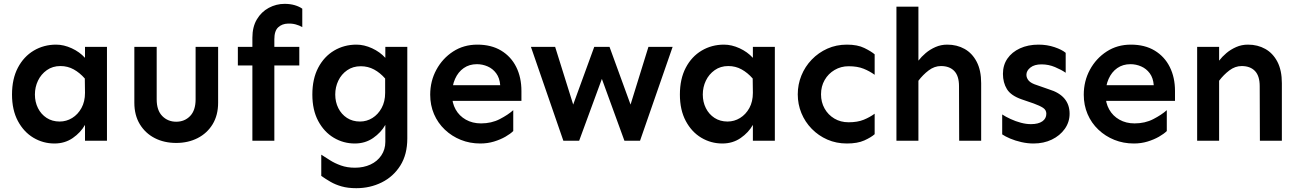

<svg xmlns="http://www.w3.org/2000/svg" viewBox="-20 -738 6810 1007"><path d="M265.6 14.6Q206.1 14.6 155.3 -15.6Q104.5 -45.9 73.7 -103.5Q43 -161.1 43 -242.2Q43 -324.2 73.7 -382.8Q104.5 -441.4 157.2 -472.7Q210 -503.9 274.4 -503.9Q314.5 -503.9 356 -484.9Q397.5 -465.8 425.8 -434.6V-492.2H541V0H425.8V-83Q403.3 -43 361.8 -14.2Q320.3 14.6 265.6 14.6ZM293 -100.6Q328.1 -100.6 358.4 -119.1Q388.7 -137.7 407.2 -171.4Q425.8 -205.1 425.8 -251L424.8 -326.2Q398.4 -356.4 366.7 -374Q335 -391.6 296.9 -391.6Q255.9 -391.6 225.6 -370.1Q195.3 -348.6 179.2 -314.9Q163.1 -281.2 163.1 -242.2Q163.1 -203.1 179.2 -170.9Q195.3 -138.7 224.6 -119.6Q253.9 -100.6 293 -100.6Z M904.3 11.7Q840.8 11.7 791.5 -13.7Q742.2 -39.1 713.4 -86.4Q684.6 -133.8 684.6 -199.2V-492.2H801.8V-216.8Q801.8 -159.2 831.1 -129.4Q860.4 -99.6 904.3 -99.6Q948.2 -99.6 977.1 -129.4Q1005.9 -159.2 1005.9 -216.8V-492.2H1124V-199.2Q1124 -133.8 1095.2 -86.4Q1066.4 -39.1 1016.6 -13.7Q966.8 11.7 904.3 11.7Z M1303.7 0V-540Q1303.7 -596.7 1327.1 -636.2Q1350.6 -675.8 1389.6 -696.8Q1428.7 -717.8 1472.7 -717.8Q1502 -717.8 1525.4 -710.9Q1548.8 -704.1 1565.4 -692.4V-595.7Q1550.8 -604.5 1531.2 -609.9Q1511.7 -615.2 1490.2 -614.3Q1459 -613.3 1439 -594.7Q1418.9 -576.2 1418.9 -532.2V0ZM1227.5 -394.5V-492.2H1549.8V-394.5Z M1848.6 249Q1804.7 249 1772 239.7Q1739.3 230.5 1713.9 215.8Q1688.5 201.2 1665 184.6V73.2Q1686.5 86.9 1710.9 102.5Q1735.4 118.2 1768.1 129.9Q1800.8 141.6 1841.8 141.6Q1886.7 141.6 1922.9 125Q1959 108.4 1980 77.1Q2001 45.9 2001 5.9V-83Q1978.5 -43 1937 -14.2Q1895.5 14.6 1840.8 14.6Q1781.2 14.6 1730.5 -15.6Q1679.7 -45.9 1648.9 -103.5Q1618.2 -161.1 1618.2 -242.2Q1618.2 -324.2 1648.9 -382.8Q1679.7 -441.4 1732.4 -472.7Q1785.2 -503.9 1849.6 -503.9Q1889.6 -503.9 1931.2 -484.9Q1972.7 -465.8 2001 -434.6V-492.2H2116.2V-11.7Q2116.2 72.3 2079.6 130.4Q2043 188.5 1981.9 218.8Q1920.9 249 1848.6 249ZM1868.2 -100.6Q1903.3 -100.6 1933.1 -119.1Q1962.9 -137.7 1981.4 -171.4Q2000 -205.1 2000 -251V-326.2Q1973.6 -356.4 1941.9 -373.5Q1910.2 -390.6 1872.1 -390.6Q1831.1 -390.6 1800.8 -369.6Q1770.5 -348.6 1754.4 -314.9Q1738.3 -281.2 1738.3 -242.2Q1738.3 -203.1 1754.4 -170.9Q1770.5 -138.7 1799.8 -119.6Q1829.1 -100.6 1868.2 -100.6Z M2499 14.6Q2444.3 14.6 2397 -4.4Q2349.6 -23.4 2313 -58.1Q2276.4 -92.8 2256.3 -139.6Q2236.3 -186.5 2236.3 -241.2Q2236.3 -312.5 2268.6 -372.1Q2300.8 -431.6 2356.4 -467.8Q2412.1 -503.9 2483.4 -503.9Q2556.6 -503.9 2608.4 -472.7Q2660.2 -441.4 2687.5 -386.7Q2714.8 -332 2714.8 -260.7V-209H2342.8V-291H2603.5Q2600.6 -329.1 2582.5 -353.5Q2564.5 -377.9 2537.6 -389.6Q2510.7 -401.4 2481.4 -401.4Q2441.4 -401.4 2412.1 -380.9Q2382.8 -360.4 2366.7 -324.2Q2350.6 -288.1 2350.6 -241.2Q2350.6 -198.2 2369.6 -164.1Q2388.7 -129.9 2423.3 -110.4Q2458 -90.8 2502.9 -90.8Q2557.6 -90.8 2601.1 -113.3Q2644.5 -135.7 2671.9 -160.2V-50.8Q2657.2 -36.1 2630.9 -21Q2604.5 -5.9 2570.8 4.4Q2537.1 14.6 2499 14.6Z M2934.6 0 2764.6 -492.2H2891.6L2986.3 -189.5L3096.7 -492.2H3176.8L3287.1 -189.5L3380.9 -492.2H3507.8L3336.9 0H3254.9L3136.7 -324.2L3017.6 0Z M3768.6 14.6Q3709 14.6 3658.2 -15.6Q3607.4 -45.9 3576.7 -103.5Q3545.9 -161.1 3545.9 -242.2Q3545.9 -324.2 3576.7 -382.8Q3607.4 -441.4 3660.2 -472.7Q3712.9 -503.9 3777.3 -503.9Q3817.4 -503.9 3858.9 -484.9Q3900.4 -465.8 3928.7 -434.6V-492.2H4043.9V0H3928.7V-83Q3906.2 -43 3864.7 -14.2Q3823.2 14.6 3768.6 14.6ZM3795.9 -100.6Q3831.1 -100.6 3861.3 -119.1Q3891.6 -137.7 3910.2 -171.4Q3928.7 -205.1 3928.7 -251L3927.7 -326.2Q3901.4 -356.4 3869.6 -374Q3837.9 -391.6 3799.8 -391.6Q3758.8 -391.6 3728.5 -370.1Q3698.2 -348.6 3682.1 -314.9Q3666 -281.2 3666 -242.2Q3666 -203.1 3682.1 -170.9Q3698.2 -138.7 3727.5 -119.6Q3756.8 -100.6 3795.9 -100.6Z M4421.9 14.6Q4366.2 14.6 4319.3 -5.9Q4272.5 -26.4 4237.3 -62.5Q4202.1 -98.6 4183.1 -145Q4164.1 -191.4 4164.1 -243.2Q4164.1 -294.9 4183.1 -341.8Q4202.1 -388.7 4237.3 -425.3Q4272.5 -461.9 4319.3 -482.9Q4366.2 -503.9 4421.9 -503.9Q4477.5 -503.9 4513.2 -486.3Q4548.8 -468.8 4567.4 -453.1V-345.7Q4542 -364.3 4509.8 -377.4Q4477.5 -390.6 4430.7 -390.6Q4390.6 -390.6 4357.4 -371.1Q4324.2 -351.6 4305.2 -318.4Q4286.1 -285.2 4286.1 -243.2Q4286.1 -202.1 4304.7 -168.9Q4323.2 -135.7 4356 -116.2Q4388.7 -96.7 4430.7 -96.7Q4477.5 -96.7 4509.8 -109.9Q4542 -123 4567.4 -141.6V-34.2Q4548.8 -17.6 4513.2 -1.5Q4477.5 14.6 4421.9 14.6Z M5010.7 0 5009.8 -286.1Q5009.8 -339.8 4984.9 -365.7Q4960 -391.6 4915 -391.6Q4880.9 -391.6 4850.6 -368.7Q4820.3 -345.7 4796.9 -314.5V-419.9Q4812.5 -440.4 4835 -459.5Q4857.4 -478.5 4886.2 -491.2Q4915 -503.9 4948.2 -503.9Q4999 -503.9 5039.1 -481.4Q5079.1 -459 5102.5 -414.1Q5126 -369.1 5126 -301.8V0ZM4681.6 0V-703.1H4796.9V0Z M5400.4 14.6Q5369.1 14.6 5336.9 7.3Q5304.7 0 5278.3 -11.2Q5252 -22.5 5236.3 -33.2V-137.7Q5253.9 -126 5280.3 -113.8Q5306.6 -101.6 5334.5 -94.2Q5362.3 -86.9 5386.7 -86.9Q5425.8 -86.9 5446.8 -101.6Q5467.8 -116.2 5467.8 -141.6Q5467.8 -161.1 5450.7 -172.4Q5433.6 -183.6 5401.4 -195.3L5338.9 -216.8Q5282.2 -236.3 5261.2 -270.5Q5240.2 -304.7 5240.2 -350.6Q5240.2 -396.5 5263.7 -430.7Q5287.1 -464.8 5329.6 -484.4Q5372.1 -503.9 5426.8 -503.9Q5471.7 -503.9 5510.7 -490.7Q5549.8 -477.5 5569.3 -460.9V-356.4Q5546.9 -372.1 5513.2 -386.2Q5479.5 -400.4 5442.4 -400.4Q5405.3 -400.4 5384.3 -383.8Q5363.3 -367.2 5363.3 -345.7Q5363.3 -329.1 5375.5 -314.9Q5387.7 -300.8 5419.9 -291L5481.4 -269.5Q5536.1 -252.9 5563 -220.7Q5589.8 -188.5 5589.8 -141.6Q5589.8 -97.7 5564.5 -62Q5539.1 -26.4 5496.6 -5.9Q5454.1 14.6 5400.4 14.6Z M5926.8 14.6Q5872.1 14.6 5824.7 -4.4Q5777.3 -23.4 5740.7 -58.1Q5704.1 -92.8 5684.1 -139.6Q5664.1 -186.5 5664.1 -241.2Q5664.1 -312.5 5696.3 -372.1Q5728.5 -431.6 5784.2 -467.8Q5839.8 -503.9 5911.1 -503.9Q5984.4 -503.9 6036.1 -472.7Q6087.9 -441.4 6115.2 -386.7Q6142.6 -332 6142.6 -260.7V-209H5770.5V-291H6031.2Q6028.3 -329.1 6010.3 -353.5Q5992.2 -377.9 5965.3 -389.6Q5938.5 -401.4 5909.2 -401.4Q5869.1 -401.4 5839.8 -380.9Q5810.5 -360.4 5794.4 -324.2Q5778.3 -288.1 5778.3 -241.2Q5778.3 -198.2 5797.4 -164.1Q5816.4 -129.9 5851.1 -110.4Q5885.7 -90.8 5930.7 -90.8Q5985.4 -90.8 6028.8 -113.3Q6072.3 -135.7 6099.6 -160.2V-50.8Q6085 -36.1 6058.6 -21Q6032.2 -5.9 5998.5 4.4Q5964.8 14.6 5926.8 14.6Z M6587.9 0 6586.9 -286.1Q6586.9 -339.8 6562 -365.7Q6537.1 -391.6 6492.2 -391.6Q6458 -391.6 6427.7 -368.7Q6397.5 -345.7 6374 -314.5V-419.9Q6389.6 -440.4 6412.1 -459.5Q6434.6 -478.5 6463.4 -491.2Q6492.2 -503.9 6525.4 -503.9Q6576.2 -503.9 6616.2 -481.4Q6656.2 -459 6679.7 -414.1Q6703.1 -369.1 6703.1 -301.8V0ZM6258.8 0V-492.2H6374V0Z"/></svg>

Font: Sen SemiBold
Style: Regular
Weight: 600
Designer: Kosal Sen, Philatype
Foundry: Philatype
Version: Version 2.000;gftools[0.9.31]